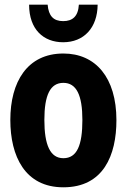

<svg xmlns="http://www.w3.org/2000/svg" viewBox="-20 -788 540 818"><path d="M249 -608C337 -608 395 -669 396 -768H316C313 -718 289 -698 249 -698C208 -698 187 -720 183 -768H104C104 -662 166 -608 249 -608ZM250 10C421 10 476 -127 476 -276C476 -458 387 -560 250 -560C96 -560 24 -439 24 -277C24 -123 86 10 250 10ZM250 -114C194 -114 169 -170 169 -277C169 -383 194 -435 250 -435C306 -435 331 -382 331 -277C331 -169 308 -114 250 -114Z"/></svg>

Font: Noto Sans Mono ExtraCondensed ExtraBold
Style: Regular
Weight: 800
Width: 2
Designer: Monotype Design Team
Foundry: Monotype Imaging Inc.
Version: Version 2.014